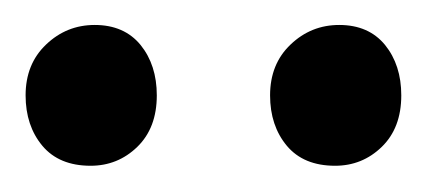

<svg xmlns="http://www.w3.org/2000/svg" viewBox="-20 -714 334 150"><path d="M293.5 -639.5Q293.5 -663.2 280.8 -678.9Q268 -694.5 245 -694.5Q223 -694.5 207 -679.2Q191 -664 191 -639.5Q191 -615.8 204.1 -600.1Q217.2 -584.5 241.8 -584.5Q263 -584.5 278.2 -599.2Q293.5 -614 293.5 -639.5ZM102.5 -639.5Q102.5 -663.2 89.8 -678.9Q77 -694.5 54 -694.5Q32 -694.5 16 -679.2Q0 -664 0 -639.5Q0 -615.8 13.1 -600.1Q26.2 -584.5 50.8 -584.5Q72 -584.5 87.2 -599.2Q102.5 -614 102.5 -639.5Z"/></svg>

Font: TMT Limkin
Style: Regular
Weight: 400
Designer: Gabriel Drozdov
Version: Version 1.000;Glyphs 3.1.2 (3151)